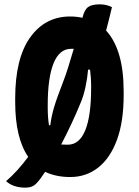

<svg xmlns="http://www.w3.org/2000/svg" viewBox="-20 -796 640 885"><path d="M303 -720Q333 -720 360 -714Q369 -751 386 -763.5Q403 -776 441 -776Q470 -776 496 -763Q483 -707 469 -655Q509 -612 529.5 -542Q550 -472 550 -374V-358Q550 -235 519 -151Q488 -67 432.5 -23.5Q377 20 304 20Q238 20 188 -4Q177 13 167 26.5Q157 40 148 49Q130 69 97 69Q41 69 8 39Q34 17 61 -13Q88 -43 110 -73Q50 -160 50 -326V-342Q50 -527 119 -623.5Q188 -720 303 -720ZM200 -299Q200 -276 201.5 -256Q203 -236 206 -219H212Q216 -256 228.5 -299Q241 -342 270 -416Q281 -444 294 -485Q307 -526 320 -571Q315 -571 308 -571Q254 -571 227 -504.5Q200 -438 200 -312ZM352 -323Q333 -276 309.5 -226Q286 -176 262 -130Q269 -130 276 -129.5Q283 -129 292 -129Q346 -129 373 -195.5Q400 -262 400 -388V-401Q400 -422 398.5 -440.5Q397 -459 395 -475H386Q383 -437 374 -395Q365 -353 352 -323Z"/></svg>

Font: Recursive Mn Csl St XBd
Style: Regular
Weight: 800
Monospace: yes
Version: Version 1.079;hotconv 1.0.112;makeotfexe 2.5.65598; ttfautoh